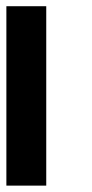

<svg xmlns="http://www.w3.org/2000/svg" viewBox="-20 -582 290 602"><path d="M125 0V-562.5H0V0Z"/></svg>

Font: Chicago Kare
Style: Regular
Weight: 400
Designer: Duane King
Version: Version 1.001;hotconv 1.0.109;makeotfexe 2.5.65596